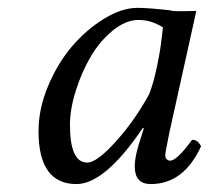

<svg xmlns="http://www.w3.org/2000/svg" viewBox="-20 -459 532 489"><path d="M410.2 -433.1Q418.9 -430.7 429.9 -430.4Q440.9 -430.2 457.5 -430.7Q474.1 -431.2 480 -431.2L411.1 -120.1Q400.9 -70.3 400.9 -64Q400.9 -56.2 405 -53Q409.2 -49.8 413.1 -49.8Q430.7 -49.8 469.2 -103Q475.6 -103 480.2 -100.3Q484.9 -97.7 486.3 -95.2L492.2 -86.9Q448.2 9.8 363.8 9.8Q323.2 9.8 323.2 -35.2Q323.2 -57.1 333 -89.8L346.2 -131.8L344.2 -133.8Q247.1 9.8 174.8 9.8Q78.1 9.8 78.1 -125Q78.1 -181.6 102.5 -240Q127 -298.3 163.8 -341.3Q200.7 -384.3 245.6 -411.6Q290.5 -439 330.1 -439Q356.4 -439 410.2 -433.1ZM359.9 -219.2Q371.1 -247.6 379.9 -290Q388.7 -332.5 391.6 -360.8L395 -389.2Q365.2 -408.2 333 -408.2Q300.3 -408.2 267.3 -381.3Q234.4 -354.5 210.9 -314.5Q187.5 -274.4 172.9 -227.5Q158.2 -180.7 158.2 -141.1Q158.2 -44.9 202.1 -44.9Q226.6 -44.9 274.9 -98.4Q323.2 -151.9 359.9 -219.2Z"/></svg>

Font: Linux Libertine G
Style: Italic
Weight: 400
Italic angle: -12°
Designer: Philipp H. Poll
Foundry: Philipp H. Poll
Version: Version 5.1.3